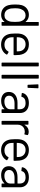

<svg xmlns="http://www.w3.org/2000/svg" viewBox="1412 -2152 749 3614"><g transform="rotate(90 1787.0 -345.5)"><path d="M79 -126Q65 -173 65 -253Q65 -337 77 -377Q95 -441 143.5 -477.5Q192 -514 262 -514Q301 -514 334 -498.5Q367 -483 389 -454Q391 -452 392.5 -452.5Q394 -453 394 -455V-690Q394 -700 404 -700H455Q465 -700 465 -690V-10Q465 0 455 0H404Q394 0 394 -10V-52Q394 -54 392.5 -54.5Q391 -55 389 -53Q367 -24 334.5 -8Q302 8 262 8Q193 8 145 -27.5Q97 -63 79 -126ZM154 -132Q166 -96 196.5 -75Q227 -54 269 -54Q308 -54 335.5 -74.5Q363 -95 376 -131Q385 -152 389 -179Q393 -206 393 -253Q393 -301 389 -328.5Q385 -356 375 -377Q363 -411 335.5 -431.5Q308 -452 270 -452Q231 -452 201.5 -432.5Q172 -413 159 -379Q147 -357 141.5 -329Q136 -301 136 -253Q136 -206 140 -179.5Q144 -153 154 -132Z M629 -117Q611 -165 611 -255Q611 -301 612.5 -326Q614 -351 620 -371Q637 -437 689 -475.5Q741 -514 813 -514Q989 -514 1014 -338Q1018 -313 1018 -268V-236Q1018 -226 1008 -226H685Q681 -226 681 -222Q682 -168 687 -151Q698 -105 734 -79.5Q770 -54 826 -54Q868 -54 900 -73Q932 -92 950 -127Q956 -136 964 -131L1003 -108Q1011 -103 1007 -94Q982 -46 932 -18.5Q882 9 817 9Q746 8 698 -24.5Q650 -57 629 -117ZM685 -286H944Q948 -286 948 -290Q947 -334 942 -354Q931 -400 897 -426Q863 -452 813 -452Q765 -452 732 -426.5Q699 -401 689 -358Q682 -335 681 -290Q681 -286 685 -286Z M1159 -10V-690Q1159 -700 1169 -700H1220Q1230 -700 1230 -690V-10Q1230 0 1220 0H1169Q1159 0 1159 -10Z M1389 -10V-690Q1389 -700 1399 -700H1450Q1460 -700 1460 -690V-10Q1460 0 1450 0H1399Q1389 0 1389 -10Z M1576 -499 1568 -684Q1568 -694 1578 -694H1632Q1642 -694 1642 -684L1634 -499Q1634 -489 1624 -489H1586Q1576 -489 1576 -499Z M1711 -138Q1711 -213 1766 -256.5Q1821 -300 1917 -300H2033Q2037 -300 2037 -304V-342Q2037 -394 2008 -423Q1979 -452 1920 -452Q1872 -452 1842 -433.5Q1812 -415 1805 -382Q1802 -372 1793 -373L1739 -380Q1728 -382 1730 -388Q1738 -445 1790 -479.5Q1842 -514 1920 -514Q2009 -514 2058.5 -468.5Q2108 -423 2108 -346V-10Q2108 0 2098 0H2047Q2037 0 2037 -10V-51Q2037 -53 2035.5 -54Q2034 -55 2032 -53Q2008 -23 1967.5 -7.5Q1927 8 1878 8Q1803 8 1757 -29.5Q1711 -67 1711 -138ZM1892 -53Q1953 -53 1995 -83Q2037 -113 2037 -162V-240Q2037 -244 2033 -244H1928Q1861 -244 1821.5 -217Q1782 -190 1782 -142Q1782 -99 1812 -76Q1842 -53 1892 -53Z M2256 -10V-496Q2256 -506 2266 -506H2317Q2327 -506 2327 -496V-435Q2327 -432 2328.5 -431.5Q2330 -431 2331 -433Q2352 -470 2385 -490.5Q2418 -511 2460 -511Q2494 -511 2517 -498Q2524 -494 2523 -485L2512 -436Q2509 -427 2499 -430Q2480 -437 2460 -437Q2419 -437 2390 -420Q2361 -403 2344 -373Q2327 -343 2327 -305V-10Q2327 0 2317 0H2266Q2256 0 2256 -10Z M2618 -117Q2600 -165 2600 -255Q2600 -301 2601.5 -326Q2603 -351 2609 -371Q2626 -437 2678 -475.5Q2730 -514 2802 -514Q2978 -514 3003 -338Q3007 -313 3007 -268V-236Q3007 -226 2997 -226H2674Q2670 -226 2670 -222Q2671 -168 2676 -151Q2687 -105 2723 -79.5Q2759 -54 2815 -54Q2857 -54 2889 -73Q2921 -92 2939 -127Q2945 -136 2953 -131L2992 -108Q3000 -103 2996 -94Q2971 -46 2921 -18.5Q2871 9 2806 9Q2735 8 2687 -24.5Q2639 -57 2618 -117ZM2674 -286H2933Q2937 -286 2937 -290Q2936 -334 2931 -354Q2920 -400 2886 -426Q2852 -452 2802 -452Q2754 -452 2721 -426.5Q2688 -401 2678 -358Q2671 -335 2670 -290Q2670 -286 2674 -286Z M3109 -138Q3109 -213 3164 -256.5Q3219 -300 3315 -300H3431Q3435 -300 3435 -304V-342Q3435 -394 3406 -423Q3377 -452 3318 -452Q3270 -452 3240 -433.5Q3210 -415 3203 -382Q3200 -372 3191 -373L3137 -380Q3126 -382 3128 -388Q3136 -445 3188 -479.5Q3240 -514 3318 -514Q3407 -514 3456.5 -468.5Q3506 -423 3506 -346V-10Q3506 0 3496 0H3445Q3435 0 3435 -10V-51Q3435 -53 3433.5 -54Q3432 -55 3430 -53Q3406 -23 3365.5 -7.5Q3325 8 3276 8Q3201 8 3155 -29.5Q3109 -67 3109 -138ZM3290 -53Q3351 -53 3393 -83Q3435 -113 3435 -162V-240Q3435 -244 3431 -244H3326Q3259 -244 3219.5 -217Q3180 -190 3180 -142Q3180 -99 3210 -76Q3240 -53 3290 -53Z"/></g></svg>

Font: Barlow GEO
Style: Regular
Weight: 400
Designer: Jeremy Tribby
Foundry: Tribby Type
Version: Version 1.408